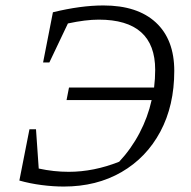

<svg xmlns="http://www.w3.org/2000/svg" viewBox="-20 -677 701 704"><path d="M214 7Q175 7 132.5 1.5Q90 -4 51 -15L88 -203H112L122 -59Q177 -47 232 -47Q324 -47 417 -84Q461 -131 491.5 -189Q522 -247 536 -310H224L233 -356H545Q549 -389 549 -421Q549 -605 342 -605Q294 -605 229 -591L161 -448H138L174 -632Q276 -657 359 -657Q484 -657 551.5 -594.5Q619 -532 619 -417Q619 -290 568 -194.5Q517 -99 425.5 -46Q334 7 214 7Z"/></svg>

Font: Piazzolla SC Light
Style: Italic
Weight: 300
Italic angle: -11.3°
Designer: Juan Pablo del Peral
Foundry: Huerta Tipografica
Version: Version 1.330